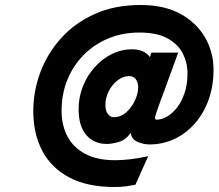

<svg xmlns="http://www.w3.org/2000/svg" viewBox="-20 -735 873 767"><path d="M436 12Q329.5 12 257.5 -25.8Q185.5 -63.5 149.2 -131.8Q113 -200 113 -292Q113 -369.5 140.5 -444.5Q168 -519.5 222.5 -580.8Q277 -642 357 -678.5Q437 -715 542 -715Q637 -715 701.8 -679Q766.5 -643 799.8 -584.2Q833 -525.5 833 -457Q833 -391 813.2 -336.2Q793.5 -281.5 758.2 -241.5Q723 -201.5 676.8 -179.8Q630.5 -158 577 -158Q554 -158 530 -168Q506 -178 502 -204Q482.5 -176.5 455.2 -168.2Q428 -160 407 -160Q355.5 -160 324.8 -195.5Q294 -231 294 -299Q294 -346.5 311 -389.5Q328 -432.5 357.8 -466Q387.5 -499.5 426.2 -518.8Q465 -538 508 -538Q533 -538 550.8 -529.8Q568.5 -521.5 579 -507L585 -525H692L633 -363.5Q629.5 -354.5 621.2 -332.2Q613 -310 606 -289.2Q599 -268.5 599 -264Q599 -261 600.5 -259Q602 -257 607 -257Q626 -257 647.2 -269.2Q668.5 -281.5 687 -305Q705.5 -328.5 717.2 -363Q729 -397.5 729 -442Q729 -484 710.2 -521.2Q691.5 -558.5 649.2 -581.8Q607 -605 537 -605Q469 -605 412.2 -581.2Q355.5 -557.5 313.8 -515Q272 -472.5 249 -415.8Q226 -359 226 -293Q226 -234 249.8 -189.5Q273.5 -145 321 -120Q368.5 -95 440 -95Q470 -95 502.2 -99Q534.5 -103 572 -111L521 3Q506 6 485.8 9Q465.5 12 436 12ZM435 -267Q462.5 -267 484.5 -286.5Q506.5 -306 519.2 -334Q532 -362 532 -387Q532 -405 522.8 -418Q513.5 -431 496 -431Q472 -431 450.2 -414.5Q428.5 -398 414.8 -371.2Q401 -344.5 401 -314Q401 -294.5 410.2 -280.8Q419.5 -267 435 -267Z"/></svg>

Font: Overpass Black
Style: Italic
Weight: 900
Italic angle: -10°
Designer: Delve Withrington, Dave Bailey, Thomas Jockin
Foundry: Delve Fonts LLC
Version: Version 4.000